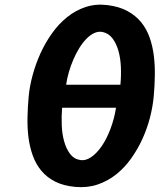

<svg xmlns="http://www.w3.org/2000/svg" viewBox="-20 -780 673 810"><path d="M298 8.5Q248 4 213 -13.8Q178 -31.5 154.8 -59.2Q131.5 -87 118.5 -123Q105.5 -159 100.2 -199.8Q95 -240.5 96 -284.8Q97 -329 101 -373Q105 -416.5 117.8 -463.5Q130.5 -510.5 151 -555.5Q171.5 -600.5 199.8 -640Q228 -679.5 263.5 -708Q299 -736.5 341.5 -750.5Q384 -764.5 433 -758.5Q482.5 -752.5 517.5 -733.5Q552.5 -714.5 575.5 -686.2Q598.5 -658 611.2 -621.8Q624 -585.5 629 -544.8Q634 -504 633.2 -460.2Q632.5 -416.5 628.5 -373Q624.5 -329.5 612.5 -283.2Q600.5 -237 580.5 -193.2Q560.5 -149.5 532.8 -110.8Q505 -72 469.8 -44Q434.5 -16 391.5 -1.5Q348.5 13 298 8.5ZM488 -422.5Q491.5 -459 490 -496.5Q488.5 -534 479.8 -565Q471 -596 454.8 -617.8Q438.5 -639.5 413 -645Q395.5 -648.5 378.2 -640.8Q361 -633 345 -616.8Q329 -600.5 315 -578Q301 -555.5 289.8 -529.5Q278.5 -503.5 270.5 -475.8Q262.5 -448 259 -422.5ZM242 -325.5Q239 -289 240.5 -251.5Q242 -214 250.8 -183Q259.5 -152 275.8 -130.5Q292 -109 318 -105Q341.5 -101 365.2 -117.5Q389 -134 409.8 -164.5Q430.5 -195 446.2 -236.8Q462 -278.5 469.5 -325.5Z"/></svg>

Font: B612
Style: Bold Italic
Weight: 700
Italic angle: -10°
Designer: Nicolas Chauveau, Thomas Paillot, Jonathan Favre-Lamarine, Jean-Luc Vinot
Foundry: AIRBUS
Version: Version 1.008